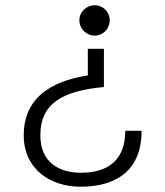

<svg xmlns="http://www.w3.org/2000/svg" viewBox="-20 -533 627 728"><path d="M287 122C208 122 133 86 133 -20C133 -144 222 -189 374 -203V-348H313V-247C218 -232 70 -189 70 -20C70 109 172 175 285 175C435 175 517 101 517 -37H455C455 67 397 122 287 122ZM396 -456C396 -488 371 -513 339 -513C307 -513 281 -488 281 -456C281 -424 307 -398 339 -398C371 -398 396 -424 396 -456Z"/></svg>

Font: Stint Ultra Expanded
Style: Regular
Weight: 400
Width: 7
Designer: Astigmatic (AOETI)
Foundry: Astigmatic (AOETI)
Version: Version 1.000